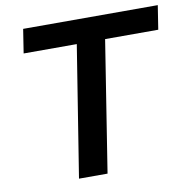

<svg xmlns="http://www.w3.org/2000/svg" viewBox="-79 -783 853 861"><g transform="rotate(-10 347.5 -352.5)"><path d="M212 0 307 -596H65L82 -705H695L678 -596H436L342 0Z"/></g></svg>

Font: Nunito Sans 11pt
Style: Bold Italic
Weight: 700
Italic angle: -9°
Version: Version 3.101;gftools[0.9.27]